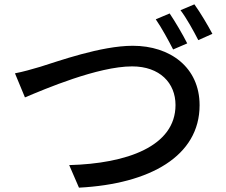

<svg xmlns="http://www.w3.org/2000/svg" viewBox="-20 -855 1040 885"><path d="M876 -835 812 -808C840 -771 872 -713 894 -670L959 -699C940 -735 903 -798 876 -835ZM762 -793 698 -766C725 -727 757 -668 778 -627L843 -655C823 -695 787 -756 762 -793ZM49 -517 95 -406C185 -444 431 -549 589 -549C717 -549 789 -472 789 -371C789 -180 564 -101 299 -94L344 10C672 -7 900 -136 900 -370C900 -545 764 -644 592 -644C445 -644 246 -572 165 -547C128 -536 86 -524 49 -517Z"/></svg>

Font: DAIFUKU Sans JP Medium
Style: Regular
Weight: 500
Designer: Original font ‘Source Han Sans JP’ : Ryoko NISHIZUKA  (kana, bopomofo & ideographs); Paul D. Hunt (Latin, Greek & Cyrill
Foundry: Daifuku
Version: Version 1.000